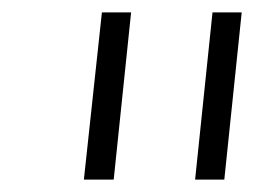

<svg xmlns="http://www.w3.org/2000/svg" viewBox="-20 -720 426 309"><path d="M294 -431 322 -700H369L341 -431ZM115 -431 144 -700H191L163 -431Z"/></svg>

Font: MuseoModerno Thin ExtraLight
Style: Italic
Weight: 250
Italic angle: -9°
Version: Version 1.003